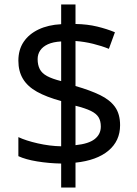

<svg xmlns="http://www.w3.org/2000/svg" viewBox="-20 -779 612 857"><path d="M253 -49Q198 -50 146 -58.5Q94 -67 62 -82V-167Q96 -151 149 -139Q202 -127 253 -126V-328Q187 -346 145 -369.5Q103 -393 82.5 -427Q62 -461 62 -508Q62 -557 85.5 -592Q109 -627 152 -647.5Q195 -668 253 -671V-759H317V-672Q370 -671 413.5 -660.5Q457 -650 493 -635L466 -561Q434 -574 395.5 -583.5Q357 -593 317 -596V-395Q383 -376 427 -354.5Q471 -333 493.5 -301.5Q516 -270 516 -220Q516 -150 464 -106.5Q412 -63 317 -53V58H253ZM317 -131Q376 -137 403 -158.5Q430 -180 430 -214Q430 -239 420 -255.5Q410 -272 385.5 -284Q361 -296 317 -307ZM253 -594Q217 -592 194 -581.5Q171 -571 159.5 -554Q148 -537 148 -515Q148 -489 157.5 -470.5Q167 -452 190 -439.5Q213 -427 253 -417Z"/></svg>

Font: uoriya25
Style: Book
Weight: 400
Designer: Jelle Bosma - Monotype Design Team
Foundry: Monotype Imaging Inc.
Version: Version 2.003